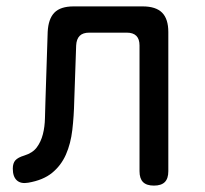

<svg xmlns="http://www.w3.org/2000/svg" viewBox="-20 -570 640 600"><path d="M129 -470Q131 -511 150 -530.5Q169 -550 210 -550H426Q467 -550 486.5 -530.5Q506 -511 506 -470V-35Q506 -12 495 -1Q484 10 461 10Q438 10 427 -1Q416 -12 416 -35V-428Q416 -448 406 -458Q396 -468 376 -468H259Q239 -468 229 -458Q219 -448 218 -428L212 -254Q211 -207 206 -164Q201 -121 186 -87Q171 -53 143 -30Q115 -7 68 1Q45 5 32.5 -6.5Q20 -18 20 -43Q20 -60 28 -69Q36 -78 56 -84Q82 -92 95 -109.5Q108 -127 114 -150.5Q120 -174 120.5 -201Q121 -228 122 -254Z"/></svg>

Font: Maple Mono NL
Style: Regular
Weight: 400
Monospace: yes
Designer: subframe7536
Version: Version 7.000